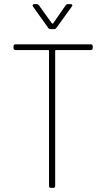

<svg xmlns="http://www.w3.org/2000/svg" viewBox="-20 -916 518 936"><path d="M432 -690V-682Q432 -672 422 -672H253Q249 -672 249 -668V-10Q249 0 239 0H229Q219 0 219 -10V-668Q219 -672 215 -672H56Q46 -672 46 -682V-690Q46 -700 56 -700H422Q432 -700 432 -690ZM139 -890Q139 -892 141 -894Q143 -896 147 -896H158Q166 -896 170 -890L233 -802Q234 -801 236 -801Q238 -801 239 -802L300 -890Q304 -896 312 -896H324Q330 -896 332 -892.5Q334 -889 330 -884L255 -780Q251 -774 243 -774H227Q219 -774 215 -780L141 -884Q139 -886 139 -890Z"/></svg>

Font: Barlow Semi Condensed Thin
Style: Regular
Weight: 250
Width: 4
Designer: Jeremy Tribby
Foundry: Tribby Type
Version: Version 1.408